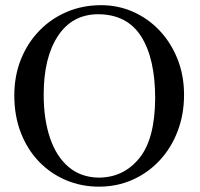

<svg xmlns="http://www.w3.org/2000/svg" viewBox="-20 -698 763 734"><path d="M683.6 -335.4Q683.6 -260.3 658.9 -196Q634.3 -131.8 590.1 -84.5Q545.9 -37.1 486.6 -10.7Q427.2 15.6 358.4 15.6Q291 15.6 232.2 -9.3Q173.3 -34.2 128.9 -80.3Q84.5 -126.5 59.6 -190.7Q34.7 -254.9 34.7 -333Q34.7 -407.7 59.8 -470.7Q85 -533.7 130.1 -580.3Q175.3 -627 235.6 -652.6Q295.9 -678.2 366.7 -678.2Q431.6 -678.2 489 -652.8Q546.4 -627.4 590.1 -581.1Q633.8 -534.7 658.7 -472.2Q683.6 -409.7 683.6 -335.4ZM573.2 -322.3Q573.2 -473.6 520 -558.1Q466.8 -642.6 356 -643.6Q256.3 -643.6 201.7 -560.8Q147 -478 147 -336.4Q147 -242.2 171.1 -170.9Q195.3 -99.6 242.2 -59.8Q289.1 -20 356.9 -19Q451.7 -19 512 -92.5Q572.3 -166 573.2 -322.3Z"/></svg>

Font: Awami Nastaliq
Style: Regular
Weight: 400
Designer: Peter Martin, SIL International
Foundry: SIL International
Version: Version 3.100